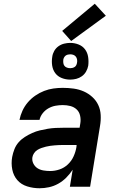

<svg xmlns="http://www.w3.org/2000/svg" viewBox="-20 -997 640 1025"><path d="M191 8Q157 8 125 -2Q93 -12 72.5 -35.5Q52 -59 45.5 -92Q39 -125 45 -159Q49 -180 57 -200.5Q65 -221 79.5 -237.5Q94 -254 113 -266Q132 -278 152 -287Q172 -296 193 -301Q214 -306 235 -309.5Q256 -313 276.5 -314Q297 -315 318 -315H405L409 -340Q412 -360 407.5 -380Q403 -400 389 -413Q375 -426 355.5 -431Q336 -436 315 -436Q296 -436 276.5 -432.5Q257 -429 239 -419Q221 -409 208 -392.5Q195 -376 191 -357H84Q89 -382 100 -406Q111 -430 128.5 -450.5Q146 -471 168.5 -486.5Q191 -502 215.5 -511.5Q240 -521 265 -524.5Q290 -528 315 -528Q345 -528 373.5 -524Q402 -520 427 -509Q452 -498 472.5 -479.5Q493 -461 504.5 -436.5Q516 -412 517.5 -383Q519 -354 514 -325L461 0H353L368 -91Q368 -91 368 -91Q368 -91 368 -91Q368 -91 368 -91Q368 -91 368 -91Q353 -68 333.5 -48.5Q314 -29 290.5 -16Q267 -3 241.5 2.5Q216 8 191 8ZM248 -84Q273 -84 298 -92.5Q323 -101 342.5 -119.5Q362 -138 373 -162.5Q384 -187 388 -212L389 -223H318Q306 -223 294.5 -222.5Q283 -222 271.5 -221Q260 -220 248.5 -218.5Q237 -217 225 -214Q213 -211 201.5 -207Q190 -203 179.5 -196.5Q169 -190 162 -179.5Q155 -169 153 -158Q150 -140 158 -124Q166 -108 180 -99Q194 -90 212 -87Q230 -84 248 -84ZM355 -572Q331 -572 309.5 -580.5Q288 -589 275 -606.5Q262 -624 258.5 -647Q255 -670 259 -694Q261 -710 269.5 -725Q278 -740 292 -750Q306 -760 322.5 -764Q339 -768 355 -768Q378 -768 399.5 -759.5Q421 -751 434 -733.5Q447 -716 450.5 -693Q454 -670 451 -646Q448 -630 439.5 -615Q431 -600 417 -590Q403 -580 387 -576Q371 -572 355 -572ZM355 -633Q361 -633 367 -634.5Q373 -636 378.5 -639.5Q384 -643 387 -649Q390 -655 391 -661Q393 -670 391.5 -679Q390 -688 385 -694.5Q380 -701 372 -704Q364 -707 355 -707Q349 -707 342.5 -705.5Q336 -704 331 -700.5Q326 -697 322.5 -691Q319 -685 318 -679Q317 -670 318 -661Q319 -652 324 -645.5Q329 -639 337.5 -636Q346 -633 355 -633ZM360 -778 312 -832 486 -977 545 -913Z"/></svg>

Font: Iosevka SS04 SmBd Ex Obl
Style: Regular
Weight: 600
Width: 7
Italic angle: -9°
Monospace: yes
Designer: Belleve Invis
Foundry: Belleve Invis
Version: Version 19.0.0; ttfautohint (v1.8.4)